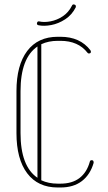

<svg xmlns="http://www.w3.org/2000/svg" viewBox="-20 -827 480 851"><path d="M378 -110Q379 -117 387 -117Q395 -117 395 -107V-105Q380 -53 343 -24.5Q306 4 248 4H236Q148 4 100.5 -59Q53 -122 53 -237V-423Q53 -538 100.5 -601Q148 -664 236 -664H248Q335 -664 381 -604Q383 -600 383 -598Q383 -590 374 -590Q370 -590 368 -593Q327 -646 248 -646H236Q195 -646 163 -631V-28Q195 -13 236 -13H248Q300 -13 332.5 -38Q365 -63 378 -110ZM71 -237Q71 -90 146 -39V-621Q71 -570 71 -423ZM299 -802Q302 -809 309 -807Q318 -805 316 -796V-795Q299 -761 269 -741.5Q239 -722 207 -716Q175 -710 151 -715Q142 -717 144 -725Q146 -734 154 -732Q176 -727 204.5 -732.5Q233 -738 258.5 -755Q284 -772 299 -802Z"/></svg>

Font: Libertine Sup Thin
Style: Regular
Weight: 100
Designer: Bastien Sozeau
Foundry: NBR — Bastien Sozeau
Version: Version 2.003; ttfautohint (v1.8.4.7-5d5b);gftools[0.9.33]